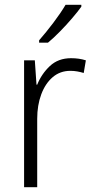

<svg xmlns="http://www.w3.org/2000/svg" viewBox="-20 -785 393 805"><path d="M278 -541Q312 -541 340 -532L331 -479Q318 -483 304 -485.5Q290 -488 275 -488Q232 -488 201 -461.5Q170 -435 153 -389.5Q136 -344 136 -287V0H81V-532H126L133 -430H136Q154 -475 189 -508Q224 -541 278 -541ZM321 -757Q306 -736 282 -708Q258 -680 231 -652.5Q204 -625 181 -606H144V-616Q173 -649 204 -690Q235 -731 255 -765H321Z"/></svg>

Font: Noto Sans Lao SemiCondensed Light
Style: Regular
Weight: 300
Width: 4
Designer: Monotype Design Team
Foundry: Monotype Imaging Inc.
Version: Version 2.003; ttfautohint (v1.8.4.7-5d5b)